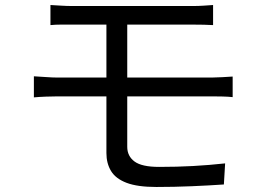

<svg xmlns="http://www.w3.org/2000/svg" viewBox="-20 -730 1040 765"><path d="M115 -426Q135 -425 162.5 -423Q190 -421 209 -421H404V-632H271Q246 -632 223.5 -632Q201 -632 181 -630V-710Q201 -709 223.5 -707.5Q246 -706 271 -706Q289 -706 325.5 -706Q362 -706 409.5 -706Q457 -706 508 -706Q559 -706 606.5 -706Q654 -706 691.5 -706Q729 -706 747 -706Q771 -706 792 -707.5Q813 -709 829 -710V-630Q811 -631 792 -631.5Q773 -632 747 -632H487V-421H824Q840 -421 865.5 -422.5Q891 -424 907 -425V-343Q890 -345 866.5 -345.5Q843 -346 826 -346H487V-145Q487 -108 516 -86.5Q545 -65 614 -65Q685 -65 749 -68.5Q813 -72 877 -79L872 5Q814 9 744 12Q674 15 603 15Q528 15 484.5 -1.5Q441 -18 422.5 -48.5Q404 -79 404 -120V-346H209Q190 -346 163 -345Q136 -344 115 -342Z"/></svg>

Font: Go Noto Kurrent-Regular
Style: Regular
Weight: 400
Designer: Monotype Design Team
Foundry: Monotype Imaging Inc.
Version: Version 2.012; ttfautohint (v1.8.4.7-5d5b)